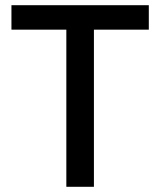

<svg xmlns="http://www.w3.org/2000/svg" viewBox="-20 -718 616 738"><path d="M235 0V-604H24V-698H552V-604H341V0Z"/></svg>

Font: Anuphan Medium
Style: Regular
Weight: 500
Designer: Mike Abbink, Paul van der Laan, Pieter van Rosmalen, Mint Tantisuwanna
Foundry: Bold Monday; Cadson Demak
Version: Version 3.002;hotconv 1.0.109;makeotfexe 2.5.65596